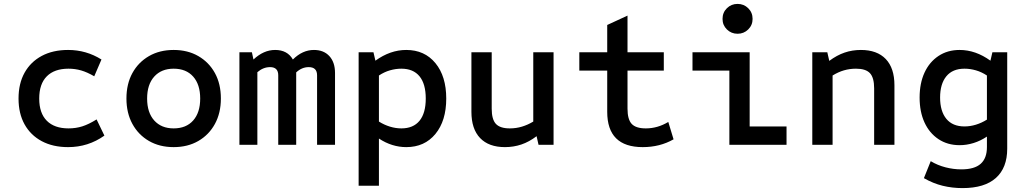

<svg xmlns="http://www.w3.org/2000/svg" viewBox="-20 -742 5260 984"><path d="M329 12Q251 12 194 -18.5Q137 -49 106 -104.5Q75 -160 75 -237Q75 -314 106 -369.5Q137 -425 194 -455.5Q251 -486 329 -486Q422 -486 500 -437L463 -351Q427 -372 396 -381Q365 -390 331 -390Q259 -390 220 -351Q181 -312 181 -237Q181 -162 220 -123Q259 -84 331 -84Q369 -84 402 -94.5Q435 -105 475 -130L515 -47Q432 12 329 12Z M870 12Q798 12 743.5 -19.5Q689 -51 658.5 -107Q628 -163 628 -237Q628 -312 658.5 -367.5Q689 -423 743.5 -454.5Q798 -486 870 -486Q942 -486 996.5 -454.5Q1051 -423 1081.5 -367.5Q1112 -312 1112 -237Q1112 -163 1081.5 -107Q1051 -51 996.5 -19.5Q942 12 870 12ZM870 -84Q934 -84 970 -124.5Q1006 -165 1006 -237Q1006 -309 970 -349.5Q934 -390 870 -390Q807 -390 770.5 -349.5Q734 -309 734 -237Q734 -165 770.5 -124.5Q807 -84 870 -84Z M1207 0V-474H1271L1279 -437Q1331 -486 1390 -486Q1453 -486 1481 -437Q1530 -486 1589 -486Q1639 -486 1668 -454.5Q1697 -423 1697 -368V0H1605V-356Q1605 -398 1562 -398Q1527 -398 1498 -371V0H1406V-356Q1406 -398 1364 -398Q1329 -398 1299 -372V0Z M1818 210V-474H1894L1904 -431Q1980 -486 2062 -486Q2156 -486 2211.5 -418.5Q2267 -351 2267 -237Q2267 -123 2211.5 -55.5Q2156 12 2062 12Q2026 12 1990.5 1Q1955 -10 1922 -32V210ZM2037 -84Q2098 -84 2130 -123Q2162 -162 2162 -237Q2162 -312 2130 -351Q2098 -390 2037 -390Q2008 -390 1978.5 -381.5Q1949 -373 1922 -355V-119Q1949 -102 1978.5 -93Q2008 -84 2037 -84Z M2568 12Q2485 12 2440.5 -34.5Q2396 -81 2396 -169V-474H2500V-185Q2500 -130 2521.5 -107Q2543 -84 2593 -84Q2625 -84 2655 -93Q2685 -102 2713 -119V-474H2817V0H2740L2730 -44Q2692 -15 2652 -1.5Q2612 12 2568 12Z M3274 12Q3092 12 3092 -169V-380H2949V-474H3092V-614L3196 -662V-474H3382V-380H3196V-185Q3196 -130 3217.5 -107Q3239 -84 3290 -84Q3350 -84 3405 -117L3432 -28Q3362 12 3274 12Z M3718 0V-380H3529V-474H3822V-94H4011V0ZM3760 -569Q3728 -569 3705.5 -591Q3683 -613 3683 -645Q3683 -678 3705.5 -700Q3728 -722 3760 -722Q3792 -722 3814.5 -700Q3837 -678 3837 -645Q3837 -613 3814.5 -591Q3792 -569 3760 -569Z M4143 0V-474H4220L4230 -430Q4269 -459 4308.5 -472.5Q4348 -486 4392 -486Q4475 -486 4519.5 -439.5Q4564 -393 4564 -305V0H4460V-289Q4460 -344 4438.5 -367Q4417 -390 4367 -390Q4335 -390 4305.5 -381.5Q4276 -373 4247 -355V0Z M4913 222Q4860 222 4811 210Q4762 198 4715 171L4750 84Q4785 105 4825.5 115.5Q4866 126 4907 126Q4974 126 5006 97.5Q5038 69 5038 12V-42Q5005 -20 4969.5 -9Q4934 2 4898 2Q4836 2 4789.5 -29Q4743 -60 4718 -114.5Q4693 -169 4693 -242Q4693 -315 4718 -369.5Q4743 -424 4789.5 -455Q4836 -486 4898 -486Q4980 -486 5056 -431L5066 -474H5142V20Q5142 118 5084 170Q5026 222 4913 222ZM4923 -94Q4952 -94 4981.5 -103Q5011 -112 5038 -129V-355Q5011 -373 4981.5 -381.5Q4952 -390 4923 -390Q4862 -390 4830 -351Q4798 -312 4798 -242Q4798 -172 4830 -133Q4862 -94 4923 -94Z"/></svg>

Font: Sometype Mono SemiBold
Style: Regular
Weight: 600
Designer: Ryoichi Tsunekawa
Foundry: Dharma Type
Version: Version 1.001